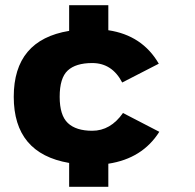

<svg xmlns="http://www.w3.org/2000/svg" viewBox="-20 -720 750 740"><path d="M246.5 0V-92Q33 -128.5 33 -347Q33 -566 246.5 -601V-700H397.5V-603.5Q528.5 -584 592 -474.5L451 -402Q412 -477 335.5 -477Q272 -477 241 -448.2Q210 -419.5 210 -347Q210 -275.5 241.5 -245.8Q273 -216 335.5 -216Q406 -216 454 -284.5L594 -212Q529 -109 397.5 -89V0Z"/></svg>

Font: League Mono ExtraBold
Style: Regular
Weight: 800
Width: 6
Designer: Tyler Finck
Foundry: The League of Moveable Type / Tyler Finck
Version: Version 2.210